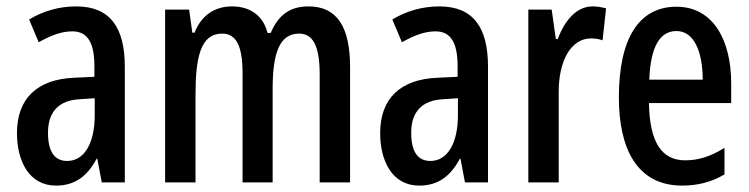

<svg xmlns="http://www.w3.org/2000/svg" viewBox="-20 -570 2342 600"><path d="M218 -550C166 -550 115 -536 71 -509L101 -438C142 -461 174 -472 206 -472C254 -472 275 -436 275 -363V-330L211 -327C97 -322 33 -263 33 -154C33 -68 70 10 155 10C213 10 252 -18 282 -74H284L298 0H370V-362C370 -484 324 -550 218 -550ZM231 -260 276 -263V-210C276 -120 242 -67 190 -67C152 -67 130 -94 130 -155C130 -220 163 -257 231 -260Z M944 -550C887 -550 850 -524 826 -467H816C804 -516 767 -550 705 -550C653 -550 610 -524 588 -468H581L571 -540H496V0H591V-275C591 -391 607 -465 674 -465C717 -465 738 -429 738 -341V0H832V-291C832 -406 854 -465 915 -465C958 -465 979 -426 979 -338V0H1074V-360C1074 -488 1032 -550 944 -550Z M1353 -550C1301 -550 1250 -536 1206 -509L1236 -438C1277 -461 1309 -472 1341 -472C1389 -472 1410 -436 1410 -363V-330L1346 -327C1232 -322 1168 -263 1168 -154C1168 -68 1205 10 1290 10C1348 10 1387 -18 1417 -74H1419L1433 0H1505V-362C1505 -484 1459 -550 1353 -550ZM1366 -260 1411 -263V-210C1411 -120 1377 -67 1325 -67C1287 -67 1265 -94 1265 -155C1265 -220 1298 -257 1366 -260Z M1832 -550C1782 -550 1745 -507 1723 -448H1717L1704 -540H1631V0H1726V-280C1725 -379 1764 -450 1827 -450C1839 -450 1853 -448 1863 -444L1874 -544C1858 -548 1845 -550 1832 -550Z M2094 -549C1976 -549 1914 -449 1914 -266C1914 -106 1970 10 2112 10C2160 10 2204 -1 2244 -25V-108C2201 -81 2163 -69 2121 -69C2046 -69 2010 -128 2008 -248H2265V-309C2265 -447 2207 -549 2094 -549ZM2094 -473C2150 -473 2176 -406 2176 -321H2009C2013 -426 2043 -473 2094 -473Z"/></svg>

Font: Noto Sans Gujarati ExtraCondensed Medium
Style: Regular
Weight: 500
Width: 2
Designer: Jelle Bosma - Monotype Design Team, Universal Thirst
Foundry: Monotype Imaging Inc.
Version: Version 2.106